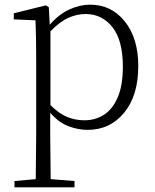

<svg xmlns="http://www.w3.org/2000/svg" viewBox="-20 -542 664 822"><path d="M355 14Q315 14 273.5 -1.5Q232 -17 195 -59V32L197 225L299 233V260H42V233L133 225L135 32V-278Q135 -382 132 -455L39 -459V-485L176 -519L189 -511L193 -436Q232 -481 277 -501.5Q322 -522 366 -522Q457 -522 514.5 -450Q572 -378 572 -259Q572 -133 511.5 -59.5Q451 14 355 14ZM196 -408V-92Q232 -56 267 -41.5Q302 -27 342 -27Q387 -27 424 -50Q461 -73 483.5 -124Q506 -175 506 -257Q506 -369 461.5 -425.5Q417 -482 346 -482Q310 -482 273.5 -466Q237 -450 196 -408Z"/></svg>

Font: Minh Nguyen ExtraLight
Style: Regular
Weight: 250
Designer: Ryoko NISHIZUKA 西塚涼子 (kana & ideographs); Frank Grießhammer (Latin, Greek & Cyrillic); Wenlong ZHANG 张文龙 (bopomofo); San
Foundry: Adobe
Version: Version 1.100;July 7, 2023;FontCreator 14.0.0.2814 64-bit